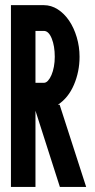

<svg xmlns="http://www.w3.org/2000/svg" viewBox="-20 -735 372 753"><path d="M22.9 -2V-714.8H151.9Q180.7 -714.8 206.3 -698.5Q231.9 -682.1 251 -654.1Q270 -626 281 -588.9Q292 -551.8 292 -512.2Q292 -454.1 270 -402.6Q248 -351.1 207 -324.2H213.9Q239.7 -243.2 265.9 -163.1Q292 -83 317.9 -2H214.8L119.1 -300.8V-2ZM119.1 -410.2H151.9Q160.6 -410.2 168.2 -418.5Q175.8 -426.8 181.9 -440.9Q188 -455.1 191.4 -473.6Q194.8 -492.2 194.8 -512.2Q194.8 -554.2 182.9 -584Q170.9 -613.8 151.9 -613.8H119.1Z"/></svg>

Font: Fundamental  Brigade Condensed
Style: Regular
Weight: 400
Width: 3
Designer: Peter Wiegel, original typeface by Carl Albert Fahrenwaldt 1901
Foundry: Peter Wiegel
Version: Version 0.000 2012 initial release